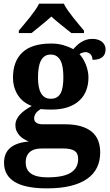

<svg xmlns="http://www.w3.org/2000/svg" viewBox="-20 -786 600 1046"><path d="M555.2 -517.1Q555.2 -505.9 551.8 -495.4Q548.3 -484.9 540.3 -477.1Q532.2 -469.2 518.3 -464.6Q504.4 -460 483.9 -460Q483.9 -470.2 480.7 -478Q477.5 -485.8 472.2 -491.2Q466.8 -496.6 460 -499.3Q453.1 -502 445.8 -502Q437.5 -502 428 -498.5Q418.5 -495.1 413.1 -491.2Q423.3 -480 432.1 -465.6Q440.9 -451.2 447.5 -434.6Q454.1 -418 458 -400.1Q461.9 -382.3 461.9 -363.8Q461.9 -326.2 450 -294.2Q438 -262.2 413.1 -238.8Q388.2 -215.3 350.1 -202.1Q312 -189 259.8 -189Q254.4 -189 246.1 -189.2Q237.8 -189.5 229.5 -189.7Q221.2 -189.9 213.6 -190.7Q206.1 -191.4 202.1 -191.9Q195.8 -188.5 189.2 -183.3Q182.6 -178.2 177.5 -171.9Q172.4 -165.5 169.2 -157.7Q166 -149.9 166 -141.1Q166 -124.5 179 -116.7Q191.9 -108.9 212.9 -108.9H334Q383.8 -108.9 419.9 -98.4Q456.1 -87.9 479.7 -68.4Q503.4 -48.8 514.6 -20.3Q525.9 8.3 525.9 43.9Q525.9 90.3 508.3 126.7Q490.7 163.1 454.8 188.2Q418.9 213.4 364.5 226.8Q310.1 240.2 235.8 240.2Q117.7 240.2 59.8 204.8Q2 169.4 2 101.1Q2 47.4 36.6 18.8Q71.3 -9.8 137.2 -15.1Q123.5 -20.5 110.4 -28.3Q97.2 -36.1 86.9 -47.1Q76.7 -58.1 70.3 -72.3Q64 -86.4 64 -104Q64 -120.6 70.6 -134.8Q77.1 -148.9 88.9 -161.9Q100.6 -174.8 116.9 -186.3Q133.3 -197.8 152.8 -209Q130.9 -216.8 112.1 -230.7Q93.3 -244.6 79.8 -264.2Q66.4 -283.7 58.6 -308.6Q50.8 -333.5 50.8 -363.8Q50.8 -451.7 101.8 -500.2Q152.8 -548.8 259.8 -548.8Q295.4 -548.8 325.9 -539.8Q356.4 -530.8 378.9 -518.1Q387.2 -526.9 397.2 -536.9Q407.2 -546.9 419.9 -555.2Q432.6 -563.5 448.2 -568.8Q463.9 -574.2 482.9 -574.2Q501 -574.2 514.4 -569.6Q527.8 -564.9 536.9 -557.1Q545.9 -549.3 550.5 -539.1Q555.2 -528.8 555.2 -517.1ZM120.1 99.1Q120.1 140.6 150.1 160.4Q180.2 180.2 237.8 180.2Q325.7 180.2 365.7 154.8Q405.8 129.4 405.8 80.1Q405.8 48.3 385.7 35.6Q365.7 22.9 325.2 22.9H209Q193.8 22.9 178.2 25.6Q162.6 28.3 149.7 36.6Q136.7 44.9 128.4 59.8Q120.1 74.7 120.1 99.1ZM187 -363.8Q187 -337.4 190.7 -316.2Q194.3 -294.9 202.6 -279.8Q210.9 -264.6 224.1 -256.3Q237.3 -248 256.8 -248Q276.9 -248 290 -256.1Q303.2 -264.2 311 -279.5Q318.8 -294.9 322 -316.7Q325.2 -338.4 325.2 -365.2Q325.2 -393.1 321.8 -415.8Q318.4 -438.5 310.3 -454.6Q302.2 -470.7 289.1 -479.7Q275.9 -488.8 255.9 -488.8Q236.3 -488.8 223.1 -479.5Q210 -470.2 201.9 -453.6Q193.8 -437 190.4 -414.1Q187 -391.1 187 -363.8ZM82.5 -619.1Q94.2 -633.3 110.1 -651.9Q126 -670.4 141.6 -690.2Q157.2 -710 171.1 -729.7Q185.1 -749.5 192.9 -766.1H327.6Q335.4 -749.5 349.4 -729.7Q363.3 -710 378.9 -690.2Q394.5 -670.4 410.2 -651.9Q425.8 -633.3 437.5 -619.1V-606H368.7Q358.4 -614.3 344.2 -625.5Q330.1 -636.7 314.9 -648.9Q299.8 -661.1 285.4 -673.3Q271 -685.5 259.8 -695.8Q248.5 -685.5 234.1 -673.3Q219.7 -661.1 204.8 -648.9Q189.9 -636.7 176 -625.5Q162.1 -614.3 151.9 -606H82.5Z"/></svg>

Font: Droid Serif
Style: Bold
Weight: 700
Designer: Monotype Design team
Foundry: Monotype Imaging Inc.
Version: Version 1.03